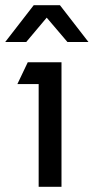

<svg xmlns="http://www.w3.org/2000/svg" viewBox="-47 -720 361 740"><path d="M190 0H102V-396H20L60 -480H190ZM133 -652 54 -558H-27L83 -700H184L294 -558H213Z"/></svg>

Font: Baumans
Style: Regular
Weight: 400
Designer: Henadij Zarechnjuk
Foundry: Cyreal (www.cyreal.org)
Version: Version 001.002